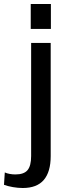

<svg xmlns="http://www.w3.org/2000/svg" viewBox="-97 -755 342 962"><path d="M17 187Q-7 187 -32.5 182.5Q-58 178 -77 171L-73 109Q-62 114 -48 116.5Q-34 119 -20 119Q23 119 41 97.5Q59 76 59 27V-540H157V27Q157 106 122.5 146.5Q88 187 17 187ZM158 -735V-610H57V-735Z"/></svg>

Font: Pathway Extreme Condensed Medium
Style: Regular
Weight: 500
Width: 3
Version: Version 1.001;gftools[0.9.26]